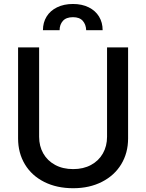

<svg xmlns="http://www.w3.org/2000/svg" viewBox="-20 -949 746 980"><path d="M633.8 -707V-242.2Q633.8 -168.5 598.9 -110.8Q564 -53.2 500.2 -20.8Q436.5 11.7 353.5 11.7Q269.5 11.7 205.6 -20.5Q141.6 -52.7 106.9 -110.6Q72.3 -168.5 72.3 -242.2V-707H179.7V-251Q179.7 -203.1 200.9 -165.8Q222.2 -128.4 261.5 -107.2Q300.8 -85.9 353.5 -85.9Q405.8 -85.9 444.8 -107.2Q483.9 -128.4 505.1 -165.8Q526.4 -203.1 526.4 -251V-707ZM352.5 -928.7Q398.4 -928.7 432.9 -911.6Q467.3 -894.5 485.6 -864.3Q503.9 -834 503.9 -794.9H419.9Q418.9 -823.7 402.6 -842.5Q386.2 -861.3 352.5 -861.3Q317.9 -861.3 301 -842.3Q284.2 -823.2 284.2 -794.9H199.2Q199.2 -834 217.8 -864.3Q236.3 -894.5 271.2 -911.6Q306.2 -928.7 352.5 -928.7Z"/></svg>

Font: Pretendard JP Medium
Style: Regular
Weight: 500
Designer: Base glyphs from Inter by Rasmus Andersson; Hangeul glyphs from Noto Sans CJK(Source Han Sans) by Jang Soo-young and Kan
Foundry: Kil Hyung-jin
Version: Version 1.309